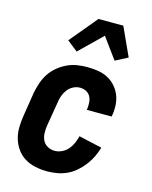

<svg xmlns="http://www.w3.org/2000/svg" viewBox="-116 -842 732 926"><g transform="rotate(15 250.0 -379.0)"><path d="M210 8Q180 8 151 2Q122 -4 98 -18.5Q74 -33 57.5 -56Q41 -79 33 -106Q25 -133 25.5 -163Q26 -193 31 -223L50 -343Q55 -368 63.5 -393Q72 -418 86.5 -440Q101 -462 122 -479.5Q143 -497 167.5 -508.5Q192 -520 217 -524Q242 -528 267 -528Q294 -528 320 -524Q346 -520 368 -509Q390 -498 407 -480Q424 -462 434 -439Q444 -416 446 -390Q448 -364 444 -338L442 -328H318L319 -333Q321 -349 320 -365.5Q319 -382 311.5 -395.5Q304 -409 290 -416Q276 -423 259 -423Q242 -423 225.5 -414.5Q209 -406 198 -391.5Q187 -377 181 -360Q175 -343 173 -326L153 -206Q150 -187 150.5 -167.5Q151 -148 159 -131.5Q167 -115 183.5 -106Q200 -97 219 -97Q237 -97 255 -105.5Q273 -114 285.5 -129Q298 -144 305.5 -161.5Q313 -179 317 -196L433 -170Q426 -146 415 -123Q404 -100 388 -79Q372 -58 352 -40.5Q332 -23 308.5 -12Q285 -1 259.5 3.5Q234 8 210 8ZM198 -587 145 -629 259 -766H383L448 -624L386 -592L310 -696Z"/></g></svg>

Font: Iosevka Term Curly Extrabold
Style: Italic
Weight: 800
Italic angle: -9°
Designer: Belleve Invis
Foundry: Belleve Invis
Version: Version 32.3.0